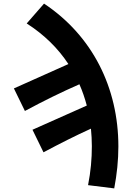

<svg xmlns="http://www.w3.org/2000/svg" viewBox="-20 -833 740 1064"><path d="M224 -813 128 -703C225 -641 302 -565 359 -478L57 -343L118 -218C226 -276 320 -322 420 -366C437 -328 450 -289 461 -248L160 -114L221 11C315 -39 398 -81 484 -120C487 -88 489 -56 489 -23C489 47 483 117 468 193L613 211C628 132 636 55 636 -21C636 -347 492 -635 224 -813Z"/></svg>

Font: Kawkab Mono
Style: Bold
Weight: 700
Monospace: yes
Designer: Abdullah Arif
Foundry: Abdullah Arif
Version: Version 1.000;PS 000.500;hotconv 1.0.88;makeotf.lib2.5.64775